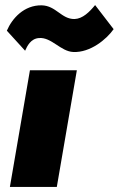

<svg xmlns="http://www.w3.org/2000/svg" viewBox="-20 -737 468 757"><path d="M7 -616 79 -537C87 -555 101 -585 134 -587C183 -591 219 -534 269 -532C336 -529 400 -582 428 -622L355 -717C333 -690 306 -663 274 -662C222 -661 201 -715 144 -716C75 -717 28 -665 7 -616ZM98 -460 19 0H204L283 -460Z"/></svg>

Font: Jost* Black
Style: Italic
Weight: 900
Italic angle: -10°
Version: Version 3.7